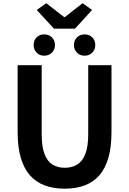

<svg xmlns="http://www.w3.org/2000/svg" viewBox="-20 -1139 788 1173"><path d="M375.6 13.8Q307.5 13.8 254 -5.9Q200.6 -25.5 163.5 -67.2Q126.4 -109 107 -175Q87.7 -241 87.7 -332.8V-740.8H234.7V-319.8Q234.7 -243.4 251.9 -198.2Q269.1 -153 300.7 -133.5Q332.2 -114 375.6 -114Q419.5 -114 451.6 -133.5Q483.6 -153 501.3 -198.2Q519 -243.4 519 -319.8V-740.8H661.1V-332.8Q661.1 -241 642.2 -175Q623.2 -109 586.3 -67.2Q549.3 -25.5 496.2 -5.9Q443 13.8 375.6 13.8ZM309.7 -963.8 204.4 -1078.1 262.8 -1119.4 371.3 -1034.9H376.3L484.6 -1119.4L542.7 -1078.1L437.9 -963.8ZM250.1 -798.7Q221.9 -798.7 203.7 -817.5Q185.5 -836.4 185.5 -863.5Q185.5 -892.2 203.7 -910.6Q221.9 -928.9 250.1 -928.9Q278.6 -928.9 297.2 -910.6Q315.8 -892.2 315.8 -863.5Q315.8 -836.4 297.2 -817.5Q278.6 -798.7 250.1 -798.7ZM497.2 -798.7Q469 -798.7 450.3 -817.5Q431.6 -836.4 431.6 -863.5Q431.6 -892.2 450.3 -910.6Q469 -928.9 497.2 -928.9Q525.5 -928.9 543.8 -910.6Q562.1 -892.2 562.1 -863.5Q562.1 -836.4 543.8 -817.5Q525.5 -798.7 497.2 -798.7Z"/></svg>

Font: Shanggu Sans SC VF
Style: Regular
Weight: 250
Designer: GuiWonder
Version: Version 1.021